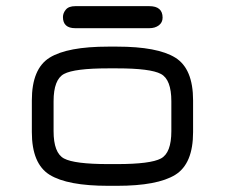

<svg xmlns="http://www.w3.org/2000/svg" viewBox="-20 -601 728 621"><path d="M462.9 -581.1Q505.9 -581.1 505.9 -543.9Q505.9 -528.3 493.7 -519Q481.4 -509.8 462.9 -509.8H223.6Q183.6 -509.8 183.6 -545.9Q183.6 -558.6 192.9 -569.8Q202.1 -581.1 223.6 -581.1ZM358.4 0H330.1Q198.2 0 140.6 -35.6Q83 -71.3 83 -173.8V-276.4Q83 -378.9 140.6 -414.6Q198.2 -450.2 330.1 -450.2H358.4Q489.3 -450.2 546.9 -414.6Q604.5 -378.9 604.5 -276.4V-173.8Q604.5 -71.3 546.9 -35.6Q489.3 0 358.4 0ZM330.1 -70.3H358.4Q466.8 -70.3 500.5 -88.4Q534.2 -106.4 534.2 -176.8V-273.4Q534.2 -343.8 500.5 -361.8Q466.8 -379.9 358.4 -379.9H330.1Q220.7 -379.9 187 -361.8Q153.3 -343.8 153.3 -273.4V-176.8Q153.3 -106.4 187 -88.4Q220.7 -70.3 330.1 -70.3Z"/></svg>

Font: Jura
Style: DemiBold
Weight: 600
Version: Version 2.4